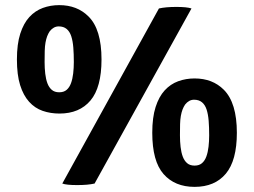

<svg xmlns="http://www.w3.org/2000/svg" viewBox="-20 -716 990 749"><path d="M853 -366Q904 -315 904 -198Q904 -90 861 -38.5Q818 13 739 13Q662 13 618 -37Q574 -87 574 -198Q574 -258 587 -298.5Q600 -339 622.5 -363.5Q645 -388 675 -399Q705 -410 739 -410Q809 -410 853 -366ZM702 -308Q696 -299 692 -288.5Q688 -278 685.5 -264Q683 -250 682.5 -231.5Q682 -213 682 -188Q682 -164 684.5 -142.5Q687 -121 693 -105Q699 -89 710 -79.5Q721 -70 739 -70Q757 -70 768 -79.5Q779 -89 785 -105.5Q791 -122 793.5 -143.5Q796 -165 796 -188Q796 -219 794 -244.5Q792 -270 786 -288.5Q780 -307 768 -317Q756 -327 737 -327Q717 -327 702 -308ZM325 -652Q376 -602 376 -484Q376 -375 333 -324Q290 -273 212 -273Q177 -273 146.5 -283.5Q116 -294 93.5 -319Q71 -344 58.5 -384Q46 -424 46 -484Q46 -544 59 -584.5Q72 -625 94.5 -649.5Q117 -674 147 -685Q177 -696 211 -696Q281 -696 325 -652ZM174 -594Q168 -585 164 -574.5Q160 -564 157.5 -550Q155 -536 154.5 -517.5Q154 -499 154 -474Q154 -450 156.5 -428.5Q159 -407 165 -391Q171 -375 182 -365.5Q193 -356 211 -356Q229 -356 240 -365.5Q251 -375 257 -391.5Q263 -408 265.5 -429.5Q268 -451 268 -474Q268 -505 266 -530.5Q264 -556 258 -574.5Q252 -593 240 -603Q228 -613 209 -613Q189 -613 174 -594ZM223 0 600 -683Q627 -689 668 -689Q709 -689 727 -683L349 0Q323 6 281 6Q239 6 223 0Z"/></svg>

Font: Signika
Style: Semibold
Weight: 600
Designer: Anna Giedrys
Foundry: Anna Giedrys
Version: Version 1.001